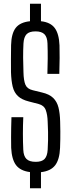

<svg xmlns="http://www.w3.org/2000/svg" viewBox="-20 -919 382 1031"><path d="M141 92V5Q89.5 -1.5 66.2 -32.2Q43 -63 40 -125Q39.5 -156 39.5 -181.5Q39.5 -207 40 -232.8Q40.5 -258.5 41.5 -289.5H105Q103 -245 103 -201Q103 -157 105 -115Q106.5 -81 122 -65.5Q137.5 -50 172 -50Q205 -50 219.5 -65.5Q234 -81 236 -115Q237.5 -143 238 -165.2Q238.5 -187.5 238 -210.8Q237.5 -234 236 -265.5Q235 -302.5 225.8 -327.8Q216.5 -353 187.5 -360.5L135.5 -374Q97 -383.5 76.5 -402.8Q56 -422 48.2 -453.5Q40.5 -485 39 -531Q38.5 -563.5 38.8 -602Q39 -640.5 39.5 -676.5Q41 -738.5 64.2 -769Q87.5 -799.5 141 -805V-899H200V-805Q251 -799.5 274 -768.5Q297 -737.5 299.5 -675.5Q300.5 -648 300.2 -607.8Q300 -567.5 298.5 -522.5H234.5Q236 -563.5 236.2 -604.2Q236.5 -645 235 -685.5Q234 -719.5 218.8 -735Q203.5 -750.5 171 -750.5Q137 -750.5 122.5 -735Q108 -719.5 106 -685.5Q104 -647.5 104.2 -608.8Q104.5 -570 106 -531Q107 -486.5 116.5 -464Q126 -441.5 156 -434.5L205 -422.5Q244.5 -413.5 265.2 -393.5Q286 -373.5 294 -341.8Q302 -310 303 -265.5Q304 -234.5 304 -213.2Q304 -192 303.8 -172Q303.5 -152 302.5 -125Q300 -62.5 276.2 -31.5Q252.5 -0.5 200 5.5V92Z"/></svg>

Font: Big Shoulders Display Thin
Style: Regular
Weight: 400
Version: Version 2.002